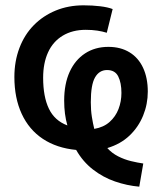

<svg xmlns="http://www.w3.org/2000/svg" viewBox="-20 -555 600 721"><path d="M503 146Q457 142 412 126.5Q367 111 329 81.5Q291 52 266 8Q193 1 141 -33.5Q89 -68 61.5 -127.5Q34 -187 34 -266Q34 -325 53 -375Q72 -425 107 -460.5Q142 -496 189.5 -515.5Q237 -535 294 -535Q327 -535 356 -531.5Q385 -528 403 -521L381 -432Q365 -437 345.5 -440Q326 -443 302 -443Q252 -443 215.5 -421Q179 -399 160.5 -358.5Q142 -318 142 -263Q142 -192 163.5 -147Q185 -102 233 -84Q227 -105 224 -128Q221 -151 221 -177Q221 -240 241.5 -285Q262 -330 299.5 -354.5Q337 -379 387 -379Q433 -379 466.5 -358.5Q500 -338 517.5 -300Q535 -262 535 -211Q535 -164 517.5 -121Q500 -78 466.5 -46Q433 -14 383 1Q400 20 423.5 32Q447 44 472 50Q497 56 518 59ZM334 -71Q369 -77 391.5 -97Q414 -117 425 -145.5Q436 -174 436 -206Q436 -244 424 -268Q412 -292 382 -292Q353 -292 337 -264.5Q321 -237 321 -171Q321 -141 325 -116Q329 -91 334 -71Z"/></svg>

Font: Ubuntu Sans Mono Medium
Style: Regular
Weight: 500
Monospace: yes
Designer: Dalton Maag Ltd
Foundry: Dalton Maag Ltd
Version: Version 1.006